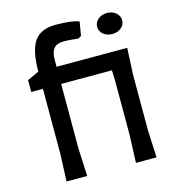

<svg xmlns="http://www.w3.org/2000/svg" viewBox="-118 -916 929 1016"><g transform="rotate(-15 346.0 -408.0)"><path d="M607 -455V-150L614 0H501L507 -150V-455L505 -506H227V-150L234 0H121L127 -150V-506H63V-571L127 -600Q127 -716 162.5 -766Q198 -816 278 -816Q368 -816 407 -800L394 -724L377 -714Q369 -715 346 -717.5Q323 -720 297 -720Q261 -720 244 -700.5Q227 -681 227 -638V-600H614ZM489 -748Q489 -773 509 -789.5Q529 -806 558 -806Q586 -806 606 -789.5Q626 -773 626 -748Q626 -723 606 -707Q586 -691 558 -691Q529 -691 509 -707Q489 -723 489 -748Z"/></g></svg>

Font: Farro
Style: Regular
Weight: 400
Designer: Aceler Chua
Foundry: Grayscale Limited
Version: Version 1.101